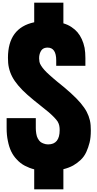

<svg xmlns="http://www.w3.org/2000/svg" viewBox="-20 -1319 735 1448"><path d="M404 -823V-863Q404 -960 339 -960Q314 -960 299 -947Q293 -942 287 -931Q281 -920 278 -907Q275 -896 275 -878Q275 -867 277.5 -853Q280 -839 290 -824Q299 -809 315 -791Q331 -773 354 -753Q366 -742 380.5 -729.5Q395 -717 413 -702Q469 -658 514.5 -616.5Q560 -575 587 -543Q618 -506 634 -475.5Q650 -445 658 -411Q662 -393 663.5 -374.5Q665 -356 665 -335Q665 -281 655.5 -243.5Q646 -206 631 -173Q615 -138 588.5 -113Q562 -88 532 -71Q499 -53 458 -43V109H238V-42Q202 -51 167.5 -69Q133 -87 106 -117Q81 -143 64.5 -177Q48 -211 39 -258Q30 -300 30 -353V-428H250V-352Q250 -334 253.5 -311.5Q257 -289 265 -275Q275 -257 285 -249Q295 -241 310 -236Q325 -230 343 -230Q430 -230 430 -338Q430 -356 427 -371Q424 -386 415 -402Q405 -417 387.5 -435Q370 -453 347 -473Q321 -495 285 -523Q230 -566 188 -603Q146 -640 117 -675Q89 -708 72 -740.5Q55 -773 47 -809Q43 -826 41.5 -844.5Q40 -863 40 -883Q40 -1109 238 -1151V-1299H458V-1143Q492 -1133 519 -1115Q546 -1097 564 -1076Q603 -1030 618 -958Q621 -940 622.5 -921Q624 -902 624 -881V-823Z"/></svg>

Font: Boldonse
Style: Regular
Weight: 400
Designer: Universitype Foundry
Foundry: Universitype Foundry
Version: Version 1.000; ttfautohint (v1.8.4.7-5d5b)